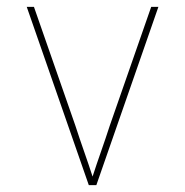

<svg xmlns="http://www.w3.org/2000/svg" viewBox="-20 -540 540 560"><path d="M239 0 58 -520H79L200 -173Q212 -136 225 -99Q238 -62 250 -25Q262 -62 275 -99Q288 -136 300 -173L421 -520H442L261 0Z"/></svg>

Font: Iosevka Thin
Style: Regular
Weight: 100
Monospace: yes
Designer: Belleve Invis
Foundry: Belleve Invis
Version: Version 32.5.0; ttfautohint (v1.8.4)